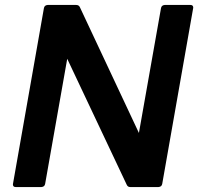

<svg xmlns="http://www.w3.org/2000/svg" viewBox="-20 -754 802 774"><path d="M619 0H505Q495 0 491 -9L251 -517L162 -13Q160 -1 147 0H43Q32 0 32 -11L157 -721Q159 -733 172 -734H287Q298 -734 302 -725L540 -218L629 -721Q631 -733 644 -734H748Q759 -734 759 -723L634 -13Q632 -1 619 0Z"/></svg>

Font: YamahaIndonesia935. App
Style: Bold Italic
Weight: 700
Italic angle: -10°
Designer: Dalton Maag Ltd
Foundry: Dalton Maag Ltd
Version: Version 1.002; January 01, 2024; Regular/Italic